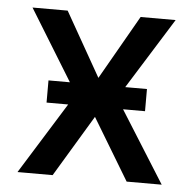

<svg xmlns="http://www.w3.org/2000/svg" viewBox="-44 -590 640 634"><g transform="rotate(5 275.5 -272.5)"><path d="M183.9 -236.9H112.2V-310.4H183.2L38.7 -545.5H155.2L275.6 -333.1L397 -545.5H513.1L366.5 -310.4H438.6V-236.9H365.8L514.6 0H398.4L275.6 -203.8L153.1 0H36.6Z"/></g></svg>

Font: Inter P Medium
Style: Regular
Weight: 500
Designer: Rasmus Andersson
Foundry: rsms
Version: Version 3.018;git-588b23468